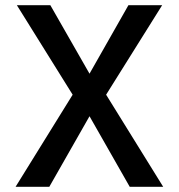

<svg xmlns="http://www.w3.org/2000/svg" viewBox="-20 -720 689 740"><path d="M40 0 260 -355 45 -700H174L325 -436L475 -700H605L389 -355L609 0H480L325 -272L170 0Z"/></svg>

Font: Kulim Park SemiBold
Style: Regular
Weight: 600
Designer: Noponies / Dale Sattler
Foundry: Noponies
Version: Version 1.000; ttfautohint (v1.8.3)